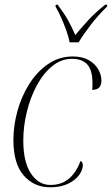

<svg xmlns="http://www.w3.org/2000/svg" viewBox="-20 -786 476 816"><path d="M193 10Q125 10 81 -40Q37 -90 37 -191Q37 -252 54 -314Q71 -376 104 -428.5Q137 -481 184 -513.5Q231 -546 289 -546Q330 -546 357 -530.5Q384 -515 397.5 -491.5Q411 -468 411 -443Q411 -404 372 -404Q373 -411 373 -419.5Q373 -428 373 -437Q372 -490 350 -513Q328 -536 286 -536Q240 -536 202 -505Q164 -474 136.5 -423Q109 -372 94 -310.5Q79 -249 79 -189Q79 -97 111.5 -48.5Q144 0 194 0Q242 0 273.5 -27Q305 -54 322 -102Q332 -97 332 -85Q332 -63 315.5 -41Q299 -19 268 -4.5Q237 10 193 10ZM276 -606Q272 -628 262 -656Q252 -684 240 -711Q228 -738 216 -758L217 -766H225Q251 -732 268 -702Q285 -672 300 -637Q324 -666 354.5 -699.5Q385 -733 427 -766H436L435 -758Q397 -721 366.5 -681.5Q336 -642 314 -606Z"/></svg>

Font: Noto Serif Display SemiCondensed ExtraLight
Style: Italic
Weight: 200
Width: 4
Italic angle: -12°
Designer: Monotype Design Team
Foundry: Monotype Imaging Inc.
Version: Version 2.009